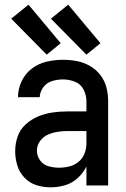

<svg xmlns="http://www.w3.org/2000/svg" viewBox="-20 -794 540 822"><path d="M180 -560 240 -609 102 -774 28 -714ZM350 -560 410 -609 272 -774 198 -714ZM197 8Q228 8 258.5 -1Q289 -10 312.5 -31.5Q336 -53 350 -81V0H443V-361Q443 -391 435.5 -420Q428 -449 409.5 -473Q391 -497 364.5 -512Q338 -527 308.5 -532.5Q279 -538 250 -538Q214 -538 179.5 -530Q145 -522 116.5 -500.5Q88 -479 72.5 -446Q57 -413 57 -378H150Q151 -401 165.5 -420.5Q180 -440 203 -447Q226 -454 250 -454Q275 -454 300 -444.5Q325 -435 337.5 -411Q350 -387 350 -361V-317H269Q237 -317 205.5 -312.5Q174 -308 144.5 -296Q115 -284 90.5 -262Q66 -240 55.5 -209.5Q45 -179 45 -147Q45 -116 54 -86Q63 -56 85 -33Q107 -10 136.5 -1Q166 8 197 8ZM233 -76Q211 -76 188.5 -82Q166 -88 152 -107Q138 -126 138 -149Q138 -171 151 -189.5Q164 -208 184 -217Q204 -226 226 -229.5Q248 -233 269 -233H350V-180Q350 -158 342 -137Q334 -116 316.5 -101.5Q299 -87 277 -81.5Q255 -76 233 -76Z"/></svg>

Font: Iosevka SS08 Medium
Style: Regular
Weight: 500
Monospace: yes
Designer: Belleve Invis
Foundry: Belleve Invis
Version: Version 3.4.3; ttfautohint (v1.8.3)